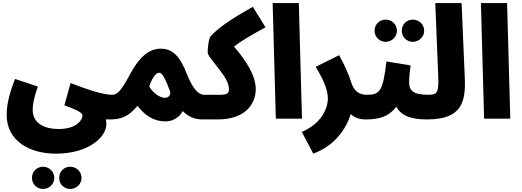

<svg xmlns="http://www.w3.org/2000/svg" viewBox="-20 -780 3428 1262"><path d="M441 462C482 462 516 430 516 389C516 348 482 316 441 316C400 316 369 348 369 389C369 430 400 462 441 462ZM263 462C303 462 337 430 337 389C337 348 303 316 263 316C222 316 190 348 190 389C190 430 222 462 263 462Z M24 -23C24 144 172 230 347 230C563 230 679 121 679 36C679 22 678 17 676 5H706C759 5 791 -27 791 -78C791 -120 765 -157 716 -157C653 -157 543 -196 444 -234L403 -88C496 -54 522 -37 522 -21C522 7 486 68 365 68C272 68 195 30 195 -56C195 -92 201 -133 229 -211L79 -261C32 -144 24 -74 24 -23Z M706 5C767 5 825 -10 884 -85C947 0 1015 18 1069 18C1114 18 1160 -8 1181 -50C1219 -12 1260 5 1311 5C1362 5 1396 -30 1396 -78C1396 -120 1370 -157 1321 -157C1283 -157 1245 -200 1208 -294C1164 -407 1117 -460 1037 -460C960 -460 895 -405 837 -296C774 -178 750 -157 716 -157ZM961 -211C976 -259 1002 -302 1026 -302C1046 -302 1064 -268 1096 -185C1107 -156 1088 -137 1063 -137C1032 -137 986 -168 961 -211Z M1311 5H1412C1601 5 1661 -106 1661 -193C1661 -283 1601 -377 1518 -474C1561 -508 1624 -545 1725 -601L1642 -735C1485 -648 1412 -592 1366 -544C1352 -529 1345 -468 1345 -438C1345 -416 1367 -395 1428 -315C1459 -275 1485 -232 1485 -193C1485 -166 1472 -157 1426 -157H1321Z M1793 0H1965L1944 -760H1772Z M2039 230C2177 179 2254 72 2285 -30C2310 -7 2344 5 2381 5C2433 5 2466 -27 2466 -78C2466 -120 2440 -157 2391 -157C2341 -157 2306 -180 2287 -243C2274 -286 2244 -356 2209 -417L2055 -341C2103 -261 2135 -192 2135 -134C2135 -65 2091 33 1964 87Z M2693 -505C2734 -505 2768 -538 2768 -578C2768 -620 2734 -651 2693 -651C2652 -651 2621 -620 2621 -578C2621 -538 2652 -505 2693 -505ZM2515 -505C2555 -505 2589 -538 2589 -578C2589 -620 2555 -651 2515 -651C2474 -651 2442 -620 2442 -578C2442 -538 2474 -505 2515 -505Z M2381 5C2446 5 2529 -2 2585 -79C2615 -22 2677 5 2786 5C2838 5 2871 -27 2871 -78C2871 -120 2845 -157 2796 -157C2699 -157 2669 -182 2669 -241C2669 -279 2676 -322 2679 -350L2520 -376C2497 -178 2476 -157 2391 -157Z M2786 5C3015 5 3042 -108 3035 -270L3014 -760H2841L2860 -292C2865 -174 2857 -157 2796 -157Z M3162 0H3334L3313 -760H3141Z"/></svg>

Font: Noto Sans Arabic ExtCond Blk
Style: Regular
Weight: 900
Width: 2
Designer: Monotype Design Team, Nadine Chahine, Nizar Qandah and Khaled Hosny
Foundry: Monotype Imaging Inc.
Version: Version 2.012